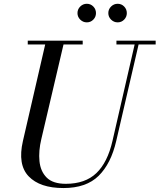

<svg xmlns="http://www.w3.org/2000/svg" viewBox="-20 -961 828 996"><path d="M541.9 -893Q541.9 -913 556.3 -927.2Q570.7 -941.4 590.3 -941.4Q610.3 -941.4 624.1 -927.2Q637.9 -913 637.9 -893Q637.9 -873.4 624.1 -859.2Q610.3 -845 590.3 -845Q570.7 -845 556.3 -859.2Q541.9 -873.4 541.9 -893ZM381.9 -893Q381.9 -913 396.3 -927.2Q410.7 -941.4 430.3 -941.4Q450.3 -941.4 464.1 -927.2Q477.9 -913 477.9 -893Q477.9 -873.4 464.1 -859.2Q450.3 -845 430.3 -845Q410.7 -845 396.3 -859.2Q381.9 -873.4 381.9 -893ZM124 -750H409V-730.5H309.5L194.5 -240Q179.5 -177.5 184.8 -124.8Q190 -72 222.2 -39.8Q254.5 -7.5 321.5 -7.5Q422 -7.5 480 -63Q538 -118.5 563.5 -230L678.5 -730.5H584V-750H787.5V-730.5H699L583 -230Q556 -112.5 491.8 -49Q427.5 14.5 309 14.5Q187 14.5 128.8 -46.2Q70.5 -107 99 -230L214.5 -730.5H124Z"/></svg>

Font: Bodoni* 11pt
Style: Italic
Weight: 400
Italic angle: -13°
Version: Version 2.3